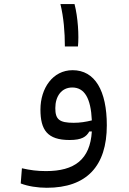

<svg xmlns="http://www.w3.org/2000/svg" viewBox="-20 -683 626 932"><path d="M207 228.5C400.9 228.5 498.5 123 498.5 -74.7C498.5 -242.7 440.9 -342.3 332.5 -342.3C235.8 -342.3 176.3 -253.9 176.3 -151.4C176.3 -51.8 210 -3.4 317.9 -3.4C377 -3.4 398.9 -19 413.6 -44.9H425.8C417.5 91.8 341.3 147.5 203.6 147.5C160.6 147.5 127 143.1 86.4 133.8L80.6 207.5C115.2 221.2 163.1 228.5 207 228.5ZM425.8 -98.6C396 -91.3 369.1 -86.9 337.4 -86.9C267.1 -86.9 248.5 -104 248.5 -158.2C248.5 -215.8 278.8 -258.3 330.6 -258.3C389.6 -258.3 420.9 -207.5 425.8 -98.6ZM294.9 -457.5H358.4C363.8 -509.8 358.4 -599.1 341.8 -663.1H273.4C289.1 -597.2 294.9 -527.3 294.9 -457.5Z"/></svg>

Font: Cascadia Mono PL SemiLight
Style: Regular
Weight: 350
Monospace: yes
Designer: Aaron Bell
Foundry: Saja Typeworks
Version: Version 2404.023